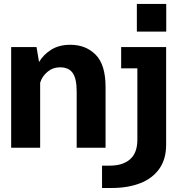

<svg xmlns="http://www.w3.org/2000/svg" viewBox="-20 -734 890 954"><path d="M660 -714.5H806V-577H660ZM35.5 0V-500H161.5L174 -426Q196 -463 234.8 -487.2Q273.5 -511.5 329.5 -511.5Q406.5 -511.5 455.5 -462Q504.5 -412.5 504.5 -301.5V0H361V-279Q361 -344 341 -371.8Q321 -399.5 278.5 -399.5Q242.5 -399.5 215.8 -377Q189 -354.5 179.5 -323V0ZM487 200V89H526Q590 89 626.2 57.5Q662.5 26 662.5 -40V-394.5H582V-500H805.5V-15Q805.5 57.5 771.2 105.2Q737 153 676.2 176.5Q615.5 200 536 200Z"/></svg>

Font: Trispace SemiBold
Style: Regular
Weight: 600
Designer: Tyler Finck
Foundry: Etcetera Type Company
Version: Version 1.210; ttfautohint (v1.8.3)